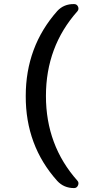

<svg xmlns="http://www.w3.org/2000/svg" viewBox="-20 -790 540 965"><path d="M352.5 155.3Q300.8 155.3 267.6 119.1Q108.4 -58.6 109.4 -307.6Q109.4 -555.7 267.6 -734.4Q300.8 -770.5 352.5 -769.5Q366.2 -769.5 372.1 -756.8Q377.9 -744.1 369.1 -733.4Q210.9 -555.7 210.9 -307.6Q210.9 -59.6 369.1 118.2Q377.9 127.9 372.1 141.6Q366.2 155.3 352.5 155.3Z"/></svg>

Font: Rounded Mgen+ 1mn medium
Style: Regular
Weight: 500
Designer: [Source Han Sans]
Ryoko NISHIZUKA  (kana & ideographs); Paul D. Hunt (Latin, Greek & Cyrillic); Wenlong ZHANG  (bopomofo
Version: Version 1.059.20150602